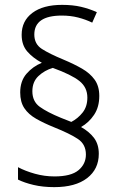

<svg xmlns="http://www.w3.org/2000/svg" viewBox="-20 -781 495 789"><path d="M63 -401Q63 -448 89 -478Q115 -508 152 -523Q115 -543 92 -569.5Q69 -596 69 -638Q69 -695 113 -728Q157 -761 235 -761Q279 -761 313 -753Q347 -745 378 -731L359 -688Q332 -701 301 -709Q270 -717 234 -717Q121 -717 121 -639Q121 -600 152 -580Q183 -560 241 -536Q284 -518 317 -499Q350 -480 369 -453.5Q388 -427 388 -387Q388 -341 366.5 -309Q345 -277 313 -259Q347 -240 366.5 -214Q386 -188 386 -149Q386 -86 338 -49Q290 -12 203 -12Q156 -12 118 -21Q80 -30 54 -43V-94Q84 -78 123.5 -67Q163 -56 204 -56Q272 -56 302.5 -81.5Q333 -107 333 -146Q333 -188 300 -210Q267 -232 202 -258Q160 -275 128.5 -293Q97 -311 80 -336.5Q63 -362 63 -401ZM113 -406Q113 -364 143.5 -342Q174 -320 230 -297L273 -280Q300 -294 319.5 -318.5Q339 -343 339 -380Q339 -422 306.5 -448Q274 -474 197 -502Q163 -492 138 -468.5Q113 -445 113 -406Z"/></svg>

Font: Noto Sans Myanmar SemiCondensed Light
Style: Regular
Weight: 300
Width: 4
Designer: Monotype Design Team
Foundry: Monotype Imaging Inc.
Version: Version 2.107; ttfautohint (v1.8.4.7-5d5b)